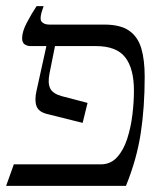

<svg xmlns="http://www.w3.org/2000/svg" viewBox="-30 -605 526 625"><path d="M309 -525Q362 -525 390.5 -505Q419 -485 430 -447.5Q441 -410 441 -355Q441 -255 428 -170.5Q415 -86 380 0H-10L15 -70H298Q330 -70 351 -93Q372 -116 384 -153Q396 -190 401 -231.5Q406 -273 406 -310Q406 -382 377.5 -418.5Q349 -455 282 -455H149L131 -365Q125 -334 133.5 -317Q142 -300 171 -292L255 -270L239 -205L123 -234Q95 -241 88.5 -260.5Q82 -280 89 -310L121 -455H69Q59 -455 50.5 -460.5Q42 -466 42 -481Q42 -502 57.5 -531.5Q73 -561 89 -585H112Q97 -545 105 -535Q113 -525 130 -525Z"/></svg>

Font: Bona Nova
Style: Italic
Weight: 400
Italic angle: -4°
Designer: Mateusz Machalski
Foundry: Capitalics
Version: Version 4.001; ttfautohint (v1.8.3)